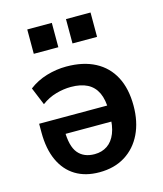

<svg xmlns="http://www.w3.org/2000/svg" viewBox="-109 -799 758 891"><g transform="rotate(-15 269.5 -353.5)"><path d="M259 10Q192 10 144.5 -19Q97 -48 71.5 -103.5Q46 -159 46 -238V-280H391V-203H136L152 -221Q152 -144 179.5 -110.5Q207 -77 259 -77Q294 -77 320 -94.5Q346 -112 360 -147Q374 -182 374 -234V-254Q374 -308 358 -341.5Q342 -375 310.5 -391Q279 -407 232 -407Q197 -407 160 -396.5Q123 -386 91 -362L56 -447Q94 -476 141 -490Q188 -504 236 -504Q317 -504 374 -474Q431 -444 461 -387Q491 -330 491 -248Q491 -171 463 -113Q435 -55 383 -22.5Q331 10 259 10ZM292 -600V-717H410V-600ZM106 -600V-717H224V-600Z"/></g></svg>

Font: Nunito Sans 10pt SemiCondensed
Style: Bold
Weight: 700
Width: 4
Designer: Vernon Adams
Foundry: Vernon Adams
Version: Version 3.101;gftools[0.9.27]